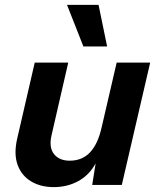

<svg xmlns="http://www.w3.org/2000/svg" viewBox="-20 -756 646 785"><path d="M200 9Q146 9 107 -14.5Q68 -38 52 -82Q36 -126 50 -188L122 -500H259L191 -204Q179 -154 200.5 -126.5Q222 -99 265 -99Q316 -99 348 -133Q380 -167 395 -233L457 -500H594L478 0H357L371 -88Q345 -40 300 -15.5Q255 9 200 9ZM383 -736 418 -566H321L254 -736Z"/></svg>

Font: Work Sans SemiBold
Style: Italic
Weight: 600
Italic angle: -13°
Designer: Wei Huang
Foundry: Wei Huang
Version: Version 2.012; ttfautohint (v1.8.3)